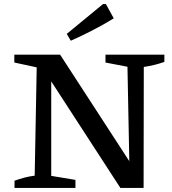

<svg xmlns="http://www.w3.org/2000/svg" viewBox="-20 -932 854 952"><path d="M503 -661H795V-625Q769 -616 744.5 -610Q720 -604 693 -600L692 0H577L209 -567L234 -574V-60L354 -40V0H52V-36Q77 -45 102 -51.5Q127 -58 152 -61L162 -598L51 -622V-661H278L645 -96L622 -89L612 -601L503 -622ZM331 -730 311 -764 491 -912H505L544 -841Q492 -809 438.5 -781.5Q385 -754 331 -730Z"/></svg>

Font: Piazzolla Thin SemiBold
Style: Regular
Weight: 600
Version: Version 2.005